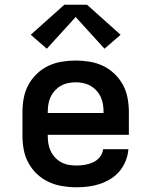

<svg xmlns="http://www.w3.org/2000/svg" viewBox="-20 -784 640 812"><path d="M303 8Q273 8 243 3Q213 -2 186 -14.5Q159 -27 137 -47.5Q115 -68 100.5 -94.5Q86 -121 80.5 -150.5Q75 -180 75 -210V-310Q75 -340 80.5 -369.5Q86 -399 100 -425Q114 -451 136 -472Q158 -493 184.5 -505.5Q211 -518 240.5 -523Q270 -528 300 -528Q330 -528 359.5 -523Q389 -518 415.5 -505.5Q442 -493 464 -472Q486 -451 500 -425Q514 -399 519.5 -369.5Q525 -340 525 -310V-214H182V-210Q182 -193 184.5 -177Q187 -161 194 -146Q201 -131 212.5 -118.5Q224 -106 238.5 -98Q253 -90 269.5 -87Q286 -84 303 -84Q321 -84 339 -87Q357 -90 373.5 -97.5Q390 -105 402 -119.5Q414 -134 416 -153H523Q521 -127 511.5 -103.5Q502 -80 486 -60.5Q470 -41 448 -27.5Q426 -14 402 -6Q378 2 353 5Q328 8 303 8ZM182 -306H418V-310Q418 -326 415.5 -342.5Q413 -359 406 -374Q399 -389 388 -401Q377 -413 363 -421Q349 -429 332.5 -432.5Q316 -436 300 -436Q284 -436 267.5 -432.5Q251 -429 237 -421Q223 -413 212 -401Q201 -389 194 -374Q187 -359 184.5 -342.5Q182 -326 182 -310ZM178 -578 110 -637 252 -764H348L490 -637L422 -578L300 -712Z"/></svg>

Font: Iosevka SS04 Semibold Extended
Style: Regular
Weight: 600
Width: 7
Monospace: yes
Designer: Belleve Invis
Foundry: Belleve Invis
Version: Version 19.0.0; ttfautohint (v1.8.4)